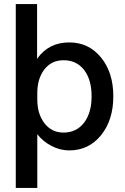

<svg xmlns="http://www.w3.org/2000/svg" viewBox="-20 -724 610 937"><path d="M161 -437Q217 -517 318 -517Q413 -517 473 -443.5Q533 -370 533 -254Q533 -138 473 -64Q413 10 318 10Q273 10 231 -12Q189 -34 162 -69V193H57V-704H161ZM162 -238Q162 -168 197 -122.5Q232 -77 290 -77Q353 -77 390 -125Q427 -173 427 -254Q427 -335 390.5 -382.5Q354 -430 290 -430Q231 -430 196.5 -385Q162 -340 162 -270Z"/></svg>

Font: LT Superior Semi-bold
Style: Regular
Weight: 600
Designer: Daniel Lyons
Foundry: LyonsType
Version: Version 1.0